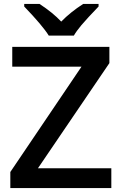

<svg xmlns="http://www.w3.org/2000/svg" viewBox="-20 -951 615 971"><path d="M543 -100.1V0H32.2V-81.1L392.1 -613.8H42V-713.9H533.2V-631.8L171.9 -100.1ZM400.9 -931.2H478.5V-918Q422.9 -860.4 391.6 -823.7Q366.7 -793.9 353.5 -771H226.6Q195.8 -820.8 102.5 -918V-931.2H179.7Q247.1 -887.2 289.6 -841.8Q337.4 -890.6 400.9 -931.2Z"/></svg>

Font: Open Sans
Style: SemiBold
Weight: 600
Foundry: Ascender Corporation
Version: Version 1.10